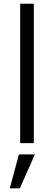

<svg xmlns="http://www.w3.org/2000/svg" viewBox="-20 -779 294 1045"><path d="M89.8 0V-758.8H164.1V0ZM33.2 246.1 83 61.5H169.9L87.9 246.1Z"/></svg>

Font: Gothic A1
Style: Regular
Weight: 400
Designer: HanYang I&C Co.,Ltd.
Foundry: HanYang I&C Co.,Ltd.
Version: Version 2.50